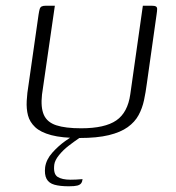

<svg xmlns="http://www.w3.org/2000/svg" viewBox="-20 -480 617 672"><path d="M494 -188Q490 -157 484 -129Q478 -101 465 -77Q452 -53 427 -35Q402 -17 361 -7Q320 3 258 3Q197 3 159.5 -7Q122 -17 103 -35Q84 -53 78 -76Q72 -99 73.5 -127Q75 -155 80 -184L115 -429Q117 -442 119 -448.5Q121 -455 126 -457.5Q131 -460 141 -460H172L127 -149Q122 -104 133.5 -78Q145 -52 177 -41.5Q209 -31 264 -31Q347 -31 387 -58.5Q427 -86 436 -150L480 -460H510Q521 -460 525.5 -457.5Q530 -455 530 -448.5Q530 -442 528 -429ZM221 172Q190 172 170.5 166.5Q151 161 143 146Q135 131 138 105Q142 78 163 54.5Q184 31 208.5 13.5Q233 -4 247 -11H283Q274 -8 257 3.5Q240 15 220.5 30Q201 45 186.5 63Q172 81 170 96Q166 129 181.5 139Q197 149 227 149Q238 149 246.5 148.5Q255 148 261 147.5Q267 147 269 147Q268 156 264 161.5Q260 167 250.5 169.5Q241 172 221 172Z"/></svg>

Font: Genos Light
Style: Italic
Weight: 300
Italic angle: -8°
Designer: Robert E. Leuschke
Foundry: Robert E. Leuschke
Version: Version 1.010